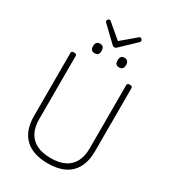

<svg xmlns="http://www.w3.org/2000/svg" viewBox="-312 -1526 1535 1708"><g transform="rotate(30 455.5 -672.5)"><path d="M457 19Q381 19 322 -0.5Q263 -20 223 -58.5Q183 -97 162.5 -153.5Q142 -210 142 -285V-934Q142 -944 148 -948.5Q154 -953 168 -953Q183 -953 189.5 -948.5Q196 -944 196 -934V-283Q196 -202 226 -146.5Q256 -91 314 -63Q372 -35 457 -35Q541 -35 598.5 -63Q656 -91 685.5 -146.5Q715 -202 715 -283V-934Q715 -944 721.5 -948.5Q728 -953 742 -953Q769 -953 769 -934V-285Q769 -186 733 -118Q697 -50 628 -15.5Q559 19 457 19ZM329 -1038Q307 -1038 296.5 -1050Q286 -1062 286 -1086Q286 -1112 297 -1124.5Q308 -1137 329 -1137Q352 -1137 362.5 -1124.5Q373 -1112 373 -1087Q374 -1062 362.5 -1050Q351 -1038 329 -1038ZM581 -1038Q559 -1038 548.5 -1050Q538 -1062 538 -1086Q538 -1112 548.5 -1124.5Q559 -1137 581 -1137Q602 -1137 613.5 -1124.5Q625 -1112 625 -1087Q625 -1062 614 -1050Q603 -1038 581 -1038ZM612 -1364Q620 -1364 627.5 -1356.5Q635 -1349 635 -1340Q635 -1337 634 -1334Q633 -1331 630 -1327L480 -1184Q475 -1179 469.5 -1175.5Q464 -1172 455 -1172Q446 -1172 441 -1175.5Q436 -1179 430 -1184L280 -1328Q277 -1332 276 -1335.5Q275 -1339 275 -1341Q275 -1350 282.5 -1357Q290 -1364 297 -1364Q303 -1364 306.5 -1361.5Q310 -1359 314 -1355L455 -1236L596 -1355Q600 -1359 603.5 -1361.5Q607 -1364 612 -1364Z"/></g></svg>

Font: Playwrite US Modern ExtraLight
Style: Regular
Weight: 250
Designer: Veronika Burian, José Scaglione
Foundry: TypeTogether
Version: Version 1.003